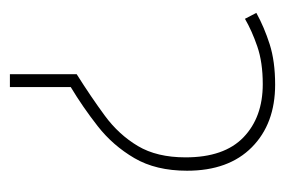

<svg xmlns="http://www.w3.org/2000/svg" viewBox="-114 -462 576 388"><g transform="rotate(90 174.0 -268.0)"><path d="M151 -536Q230 -536 277.5 -489Q325 -442 325 -358Q325 -295 299.5 -251.5Q274 -208 235 -177.5Q196 -147 156 -123V0H130V-135Q176 -164 214 -192Q252 -220 275 -258.5Q298 -297 298 -355Q298 -433 257.5 -472Q217 -511 150 -511Q106 -511 74 -500Q42 -489 18 -475L6 -498Q35 -514 69.5 -525Q104 -536 151 -536Z"/></g></svg>

Font: Noto Sans SemiCondensed Thin
Style: Regular
Weight: 100
Width: 4
Designer: Monotype Design Team
Foundry: Monotype Imaging Inc.
Version: Version 2.013; ttfautohint (v1.8.4.7-5d5b)